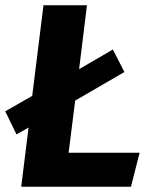

<svg xmlns="http://www.w3.org/2000/svg" viewBox="-31 -713 581 733"><path d="M50 0 78 -226 32 -200 -11 -288 92 -347 135 -693H301L271 -449L400 -524L444 -438L256 -329L231 -130H502L469 0Z"/></svg>

Font: Qjlgwqiwhsfqbnnlvksmvfsycuq
Style: Regular
Weight: 700
Italic angle: -8°
Designer: Carrois Corporate & Edenspiekermann
Foundry: Carrois Corporate GbR & Edenspiekermann AG
Version: Version 2.001